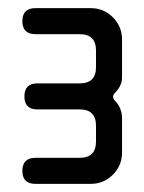

<svg xmlns="http://www.w3.org/2000/svg" viewBox="-20 -834 355 472"><path d="M262 -587Q258 -591 258 -596Q258 -601 262 -605Q280 -623 280 -643V-737Q280 -769 257.5 -791.5Q235 -814 203 -814H67Q35 -814 35 -782Q35 -750 67 -750H176Q216 -750 216 -710V-669Q216 -629 176 -629H72Q40 -629 40 -597Q40 -565 72 -565H176Q216 -565 216 -525V-486Q216 -446 176 -446H67Q35 -446 35 -414Q35 -382 67 -382H203Q235 -382 257.5 -404.5Q280 -427 280 -459V-543Q280 -569 262 -587Z"/></svg>

Font: WDXL Lubrifont SC
Style: Regular
Weight: 400
Designer: [WDXL Lubrifont] Copyright 2020-2022 (c) NightFurySL2001, Skr-ZERO; [ZCOOL QingKe HuangYou] Copyright 2018-2022 (c) The 
Version: Version 2.001;hotconv 1.1.1;makeotfexe 2.6.0